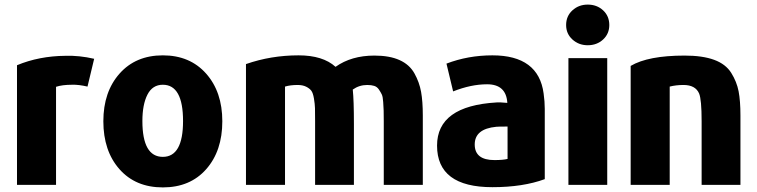

<svg xmlns="http://www.w3.org/2000/svg" viewBox="-20 -794 3295 836"><path d="M390 -538 361 -417Q322 -426 294 -425Q251 -425 224 -416V11H54V-510Q150 -550 265 -551Q325 -553 390 -538Z M948 -266Q948 -137 878 -57.5Q808 22 689 22Q570 22 500 -57.5Q430 -137 430 -266Q430 -394 500.5 -473.5Q571 -553 689 -553Q807 -553 877.5 -473.5Q948 -394 948 -266ZM777 -267Q777 -425 689 -425Q644 -425 622 -382Q600 -339 600 -267Q600 -111 689 -111Q777 -111 777 -267Z M1821 11H1651V-266Q1651 -299 1650.5 -312.5Q1650 -326 1648.5 -349.5Q1647 -373 1642.5 -382.5Q1638 -392 1630 -404Q1622 -416 1609.5 -420Q1597 -424 1579 -424Q1544 -424 1516 -404Q1521 -357 1521 -254V11H1352V-266Q1352 -305 1351.5 -323Q1351 -341 1347 -365Q1343 -389 1335.5 -399Q1328 -409 1313 -416.5Q1298 -424 1276 -424Q1244 -424 1221 -417V11H1051V-515Q1160 -553 1280 -553Q1386 -553 1441 -503Q1510 -552 1610 -552Q1676 -552 1719.5 -532.5Q1763 -513 1784.5 -474.5Q1806 -436 1813.5 -394Q1821 -352 1821 -291Z M2352 -14Q2257 21 2124 21Q1883 21 1883 -160Q1883 -333 2143 -348Q2156 -349 2189 -346Q2184 -427 2101 -427Q2031 -427 1953 -396L1924 -517Q2018 -553 2124 -553Q2325 -553 2347 -387Q2352 -352 2352 -320ZM2190 -102V-243Q2150 -243 2141 -242Q2047 -233 2047 -165Q2047 -97 2133 -97Q2170 -97 2190 -102Z M2633 -685Q2633 -647 2606 -622Q2579 -597 2539 -597Q2500 -597 2472.5 -622Q2445 -647 2445 -685Q2445 -724 2472.5 -749Q2500 -774 2539 -774Q2579 -774 2606 -749Q2633 -724 2633 -685ZM2624 11H2455V-541H2624Z M3204 11H3035V-266Q3035 -361 3024 -387Q3008 -424 2956 -424Q2924 -424 2896 -417V11H2726V-507Q2802 -552 2961 -552Q3039 -552 3089.5 -533.5Q3140 -515 3164 -476.5Q3188 -438 3196 -396.5Q3204 -355 3204 -291Z"/></svg>

Font: Repo
Style: ExtraBold
Weight: 800
Designer: Stefan Peev
Foundry: Context Ltd
Version: Version 001.000